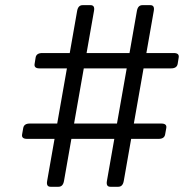

<svg xmlns="http://www.w3.org/2000/svg" viewBox="-20 -714 719 734"><path d="M83.5 -183.1Q61.5 -183.1 64.5 -200.2L68.8 -224.6Q71.8 -241.7 93.8 -241.7H198.7L235.8 -452.6H130.9Q109.4 -452.6 112.3 -469.7L116.2 -494.1Q119.1 -511.2 141.6 -511.2H246.6L274.9 -672.4Q278.8 -694.3 295.9 -694.3H326.2Q343.3 -694.3 339.4 -672.4L311 -511.2H475.1L503.4 -672.4Q507.3 -694.3 524.4 -694.3H554.7Q571.8 -694.3 567.9 -672.4L539.6 -511.2H644.5Q666 -511.2 663.1 -494.1L659.2 -469.7Q656.2 -452.6 633.8 -452.6H528.8L491.7 -241.7H596.7Q618.7 -241.7 615.7 -224.6L611.3 -200.2Q608.4 -183.1 586.4 -183.1H481.4L453.1 -22Q449.2 0 432.1 0H401.9Q384.8 0 388.7 -22L417 -183.1H252.9L224.6 -22Q220.7 0 203.6 0H173.3Q156.2 0 160.2 -22L188.5 -183.1ZM263.2 -241.7H427.2L464.4 -452.6H300.3Z"/></svg>

Font: Istok Web
Style: BoldItalic
Weight: 700
Italic angle: -13°
Designer: Andrey V. Panov
Foundry: Andrey V. Panov
Version: Version 1.0.2g